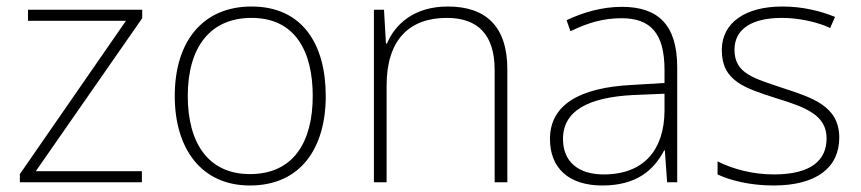

<svg xmlns="http://www.w3.org/2000/svg" viewBox="-20 -560 2645 590"><path d="M416 0V-34H90L417 -504V-530H66V-496H367L41 -25V0Z M981 -265C981 -423 910 -540 753 -540C605 -540 517 -435 517 -265C517 -104 598 10 748 10C904 10 981 -105 981 -265ZM557 -265C557 -415 626 -505 753 -505C888 -505 941 -401 941 -265C941 -124 882 -25 748 -25C619 -25 557 -122 557 -265Z M1356 -540C1253 -540 1194 -486 1169 -426H1166L1160 -530H1129V0H1168V-297C1168 -437 1237 -505 1353 -505C1447 -505 1500 -455 1500 -345V0H1539V-347C1539 -479 1473 -540 1356 -540Z M1891 -539C1830 -539 1772 -522 1721 -498L1733 -464C1788 -491 1836 -504 1890 -504C1978 -504 2022 -459 2022 -345V-305L1922 -299C1761 -291 1670 -238 1670 -133C1670 -44 1727 10 1831 10C1936 10 1989 -37 2021 -98H2023L2030 0H2061V-353C2061 -482 2004 -539 1891 -539ZM1926 -268 2022 -272V-219C2021 -101 1960 -24 1835 -24C1756 -24 1710 -64 1710 -133C1710 -221 1790 -261 1926 -268Z M2559 -137C2559 -235 2475 -260 2384 -290C2299 -319 2237 -333 2237 -407C2237 -472 2292 -505 2383 -505C2435 -505 2493 -492 2531 -474L2546 -508C2502 -526 2447 -540 2384 -540C2270 -540 2198 -490 2198 -406C2198 -310 2270 -289 2366 -258C2457 -230 2520 -206 2520 -135C2520 -67 2472 -24 2358 -24C2296 -24 2235 -39 2185 -64V-24C2223 -6 2284 10 2357 10C2489 10 2559 -45 2559 -137Z"/></svg>

Font: Noto Sans Meetei Mayek ExtraLight
Style: Regular
Weight: 200
Designer: Monotype Design Team and Neelakash Kshetrimayum
Foundry: Monotype Imaging Inc.
Version: Version 2.002